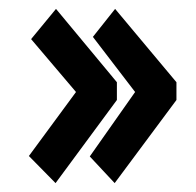

<svg xmlns="http://www.w3.org/2000/svg" viewBox="-20 -450 440 432"><path d="M238 -38 182 -98 284 -243 189 -367 239 -430 377 -265V-225ZM105 -38 45 -99 151 -243 50 -362 106 -430 243 -265V-225Z"/></svg>

Font: Inconsolata Condensed Black
Style: Regular
Weight: 900
Width: 3
Monospace: yes
Designer: Raph Levien, Cyreal, Brenton Simpson
Foundry: Raph Levien, Cyreal, Google
Version: Version 3.001; ttfautohint (v1.8.2.53-6de2)